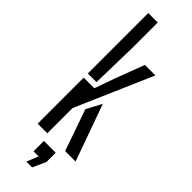

<svg xmlns="http://www.w3.org/2000/svg" viewBox="-326 -802 982 982"><g transform="rotate(45 165.0 -310.5)"><path d="M53.7 0V-332.7H130.5L170.8 -446.1L229.1 -600H305L123.6 -182.9V0ZM53.7 -362.7V-800H122.2V-616.6L116.3 -362.7ZM173.8 -225 217.7 -307.3 327.8 0H252.3ZM149.9 178.5 175.5 115H138.8V40H224.2V106.4L191.9 178.5Z"/></g></svg>

Font: Big Shoulders Stencil Thin
Style: Regular
Weight: 100
Designer: Patric King
Foundry: XO Type Co
Version: Version 2.001